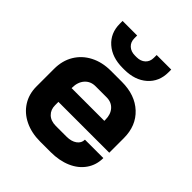

<svg xmlns="http://www.w3.org/2000/svg" viewBox="-205 -855 988 988"><g transform="rotate(45 289.0 -361.5)"><path d="M38 -179V-308Q38 -367 65 -412Q92 -457 140.5 -482Q189 -507 252 -507H332Q428 -507 486 -453Q544 -399 544 -309V-203H174V-179Q174 -146 195 -126Q216 -106 252 -106H330Q365 -106 386.5 -121.5Q408 -137 408 -162H542Q542 -112 515 -73Q488 -34 439.5 -13Q391 8 328 8H252Q189 8 140.5 -15.5Q92 -39 65 -81.5Q38 -124 38 -179ZM410 -301V-309Q410 -348 389 -371.5Q368 -395 333 -395H252Q216 -395 194 -370Q172 -345 172 -304V-301ZM113 -711V-731H219V-711Q219 -683 237 -666.5Q255 -650 284 -650H296Q325 -650 343 -666.5Q361 -683 361 -711V-731H467V-711Q467 -643 420 -601.5Q373 -560 296 -560H284Q207 -560 160 -601.5Q113 -643 113 -711Z"/></g></svg>

Font: Bai Jamjuree
Style: Bold
Weight: 700
Designer: Katatrad Aksorn Co.,Ltd.
Foundry: Cadson Demak Co.,Ltd.
Version: Version 1.000; ttfautohint (v1.6)